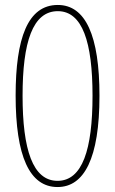

<svg xmlns="http://www.w3.org/2000/svg" viewBox="-20 -744 465 774"><path d="M212 10C319 10 381 -105 381 -358C381 -600 325 -724 213 -724C92 -724 43 -590 43 -359C43 -114 99 10 212 10ZM212 -15C112 -15 71 -141 71 -358C71 -575 112 -699 213 -699C312 -699 353 -575 353 -358C353 -141 312 -15 212 -15Z"/></svg>

Font: Noto Serif Hebrew ExtraCondensed Thin
Style: Regular
Weight: 100
Width: 2
Designer: Monotype Design Team
Foundry: Monotype Imaging Inc.
Version: Version 2.004